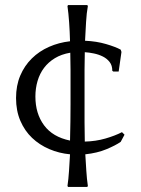

<svg xmlns="http://www.w3.org/2000/svg" viewBox="-20 -597 555 754"><path d="M245 133Q249 106 251 74.5Q253 43 255 9Q212 5 173.5 -11.5Q135 -28 106 -55.5Q77 -83 60 -122.5Q43 -162 43 -212Q43 -261 59.5 -300Q76 -339 105 -367.5Q134 -396 172.5 -413Q211 -430 255 -435Q254 -473 251.5 -509Q249 -545 245 -573L247 -577H323L325 -573Q320 -546 318 -510.5Q316 -475 314 -437Q359 -435 396.5 -424Q434 -413 454 -402L457 -393L446 -316H425L421 -319Q421 -340 410.5 -353.5Q400 -367 384 -375Q368 -383 349 -387Q330 -391 313 -392Q312 -356 312 -323.5Q312 -291 312 -271V-188Q312 -155 312 -117Q312 -79 313 -41Q356 -42 394 -53Q432 -64 459 -78L469 -68L454 -40Q434 -26 398 -11Q362 4 315 9Q317 42 319 74Q321 106 325 133L323 137H247ZM119 -218Q119 -151 153 -105Q187 -59 255 -45Q256 -83 256.5 -119.5Q257 -156 257 -188V-271Q257 -291 257 -322.5Q257 -354 256 -390Q221 -384 195.5 -368.5Q170 -353 153 -330.5Q136 -308 127.5 -279Q119 -250 119 -218Z"/></svg>

Font: Quattrocento
Style: Regular
Weight: 400
Designer: Pablo Impallari
Foundry: Pablo Impallari, Igino Marini, Branda Gallo
Version: Version 2.000